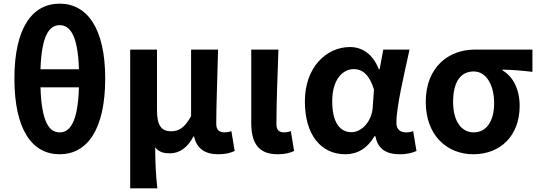

<svg xmlns="http://www.w3.org/2000/svg" viewBox="-20 -832 2953 1053"><path d="M307 14C458 14 557 -121 557 -402C557 -676 458 -812 307 -812C156 -812 59 -677 59 -402C59 -121 156 14 307 14ZM307 -106C251 -106 208 -160 202 -353H413C407 -160 363 -106 307 -106ZM202 -452C208 -641 252 -694 307 -694C363 -694 407 -641 413 -452Z M694 201H843C834 120 832 66 831 -24C852 3 880 9 912 9C964 9 1010 -23 1041 -84H1044C1059 -18 1103 14 1177 14C1220 14 1245 6 1267 -4L1249 -113C1236 -108 1224 -106 1214 -106C1184 -106 1166 -117 1166 -153C1166 -258 1173 -423 1176 -560H1028V-195C993 -131 960 -112 919 -112C864 -112 841 -145 841 -229V-560H694Z M1503 14C1546 14 1571 6 1593 -4L1575 -113C1563 -108 1550 -106 1541 -106C1511 -106 1496 -117 1496 -153C1496 -258 1502 -423 1507 -560H1358V-159C1358 -54 1392 14 1503 14Z M1874 14C1941 14 1995 -19 2034 -85H2039C2052 -14 2099 14 2173 14C2215 14 2245 5 2264 -4L2246 -113C2233 -108 2220 -106 2208 -106C2177 -106 2154 -120 2154 -159C2154 -248 2197 -426 2226 -560H2082L2062 -452H2058C2023 -539 1964 -574 1899 -574C1770 -574 1652 -463 1652 -276C1652 -93 1740 14 1874 14ZM1908 -107C1843 -107 1802 -162 1802 -277C1802 -398 1861 -453 1920 -453C1968 -453 2006 -422 2031 -341L2024 -242C2019 -167 1964 -107 1908 -107Z M2576 14C2723 14 2830 -86 2830 -251C2830 -341 2795 -411 2736 -446V-450C2795 -449 2838 -445 2900 -438V-560H2583C2445 -560 2315 -468 2315 -273C2315 -88 2433 14 2576 14ZM2578 -106C2510 -106 2465 -168 2465 -273C2465 -390 2511 -440 2578 -440C2650 -440 2690 -361 2690 -266C2690 -165 2646 -106 2578 -106Z"/></svg>

Font: Noto Sans Mono CJK SC
Style: Bold
Weight: 700
Designer: Ryoko NISHIZUKA 西塚涼子 (kana, bopomofo & ideographs); Paul D. Hunt (Latin, Greek & Cyrillic); Sandoll Communications 산돌커뮤니
Foundry: Adobe
Version: Version 2.004;hotconv 1.0.118;makeotfexe 2.5.65603